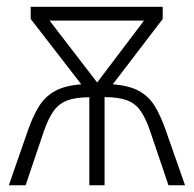

<svg xmlns="http://www.w3.org/2000/svg" viewBox="-20 -551 577 571"><path d="M463.9 -530.8V-494.6L315.4 -300.3Q364.3 -296.4 393.3 -280.5Q422.4 -264.6 440.2 -235.6Q458 -206.5 473.1 -163.1L530.3 0H481L426.8 -160.2Q413.6 -199.2 397.9 -221.4Q382.3 -243.7 357.2 -252.9Q332 -262.2 291 -262.2V0H245.6V-261.7Q205.1 -261.7 179.9 -252.2Q154.8 -242.7 139.2 -220.5Q123.5 -198.2 110.4 -160.6L56.2 0H6.3L63 -163.1Q77.6 -205.1 95.7 -234.4Q113.8 -263.7 143.1 -280Q172.4 -296.4 221.7 -300.3L71.3 -494.6V-530.8ZM408.2 -489.7H127.4L269 -305.7Z"/></svg>

Font: Open Sans SemiCondensed Light
Style: Regular
Weight: 300
Width: 4
Designer: Monotype Design Team
Foundry: Monotype Imaging Inc.
Version: Version 3.000